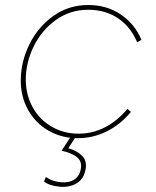

<svg xmlns="http://www.w3.org/2000/svg" viewBox="-20 -545 624 767"><path d="M63 -223Q63 -298 97.5 -368Q132 -438 193.5 -481.5Q255 -525 332 -525Q406 -525 462 -487.5Q518 -450 545 -386L528 -376Q502 -438 451.5 -472Q401 -506 332 -506Q260 -506 203 -465Q146 -424 114.5 -359.5Q83 -295 83 -227Q83 -167 110 -117.5Q137 -68 185.5 -39.5Q234 -11 294 -11Q350 -11 399.5 -36.5Q449 -62 489 -110L503 -98Q462 -48 407 -20.5Q352 7 291 7Q226 7 174 -23Q122 -53 92.5 -105.5Q63 -158 63 -223ZM156 180 163 162 175 169Q193 180 224 183Q256 186 277 172Q298 158 303 129Q308 99 287 82.5Q266 66 226 57L264 -1L283 1L253 47Q289 58 308.5 78Q328 98 322 131Q317 160 300.5 176Q284 192 262.5 197.5Q241 203 220 201Q198 199 181.5 193.5Q165 188 156 180Z"/></svg>

Font: Fixel Italic Variable Display Thin
Style: Italic
Weight: 100
Italic angle: -10°
Designer: AlfaBravo + MacPaw
Foundry: Kyrylo Tkachov, Marchela Mozhyna, Serhii Makarenko, Maria Weinstein, Zakhar Kryvoshyya
Version: Version 1.210;Glyphs 3.2 (3217)